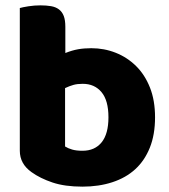

<svg xmlns="http://www.w3.org/2000/svg" viewBox="-20 -681 630 717"><path d="M54 -651Q64 -654 86 -657.5Q108 -661 131 -661Q153 -661 170.5 -658Q188 -655 200 -646Q212 -637 218 -621.5Q224 -606 224 -581V-483Q249 -493 271.5 -497Q294 -501 321 -501Q369 -501 412 -484Q455 -467 488 -434.5Q521 -402 540 -354Q559 -306 559 -243Q559 -178 539.5 -129.5Q520 -81 485 -49Q450 -17 399.5 -0.5Q349 16 288 16Q222 16 176 0.5Q130 -15 98 -38Q54 -69 54 -118ZM288 -118Q334 -118 359.5 -149.5Q385 -181 385 -243Q385 -306 359 -337Q333 -368 289 -368Q269 -368 254.5 -364Q240 -360 223 -352V-134Q234 -127 249.5 -122.5Q265 -118 288 -118Z"/></svg>

Font: BALOOCHETTANREGULAR
Style: Book
Weight: 400
Designer: Maithili Shingre and Ek Type
Foundry: Ek Type
Version: Version 1.100;PS 1.000;hotconv 1.0.88;makeotf.lib2.5.647800;